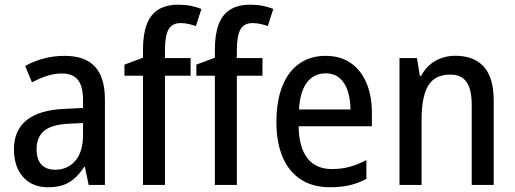

<svg xmlns="http://www.w3.org/2000/svg" viewBox="-20 -785 2186 815"><path d="M253.9 -547.9Q341.3 -547.9 383.3 -502Q425.3 -456.1 425.3 -362.8V0H356.4L340.3 -76.7H337.4Q318.8 -48.3 297.9 -29.1Q276.9 -9.8 249.5 0Q222.2 9.8 184.1 9.8Q138.2 9.8 106 -10.3Q73.7 -30.3 56.4 -66.4Q39.1 -102.5 39.1 -150.9Q39.1 -232.4 93.8 -275.6Q148.4 -318.8 254.9 -322.8L332.5 -326.7V-358.4Q332.5 -419.4 310.3 -446.3Q288.1 -473.1 244.1 -473.1Q211.9 -473.1 180.2 -463.1Q148.4 -453.1 115.7 -435.5L86.9 -504.9Q122.1 -524.9 164.8 -536.4Q207.5 -547.9 253.9 -547.9ZM332.5 -262.7 271.5 -259.8Q198.7 -256.3 167 -229.2Q135.3 -202.1 135.3 -151.9Q135.3 -106.9 156.5 -85.7Q177.7 -64.5 213.9 -64.5Q267.1 -64.5 299.8 -102.8Q332.5 -141.1 332.5 -211.9Z M789.1 -463.4H680.2V0H586.9V-463.4H508.3V-510.7L586.9 -540V-574.2Q586.9 -639.6 603 -681.9Q619.1 -724.1 652.6 -744.6Q686 -765.1 737.3 -765.1Q766.1 -765.1 789.8 -760.3Q813.5 -755.4 835 -747.1L811.5 -674.3Q796.4 -679.7 780 -683.3Q763.7 -687 746.6 -687Q711.4 -687 696 -661.1Q680.7 -635.3 680.2 -575.7V-538.6H789.1ZM1094.2 -463.4H985.4V0H892.1V-463.4H813.5V-510.7L892.1 -540V-574.2Q892.1 -639.6 908.2 -681.9Q924.3 -724.1 957.8 -744.6Q991.2 -765.1 1042.5 -765.1Q1071.3 -765.1 1095 -760.3Q1118.7 -755.4 1140.1 -747.1L1116.7 -674.3Q1101.6 -679.7 1085.2 -683.3Q1068.8 -687 1051.8 -687Q1016.6 -687 1001.2 -661.1Q985.8 -635.3 985.4 -575.7V-538.6H1094.2Z M1362.3 -547.9Q1425.8 -547.9 1469.5 -517.1Q1513.2 -486.3 1535.9 -431.9Q1558.6 -377.4 1558.6 -306.2V-249H1247.6Q1249 -159.7 1284.9 -113.5Q1320.8 -67.4 1388.7 -67.4Q1429.2 -67.4 1463.6 -76.7Q1498 -85.9 1535.2 -105.5V-25.4Q1500.5 -7.3 1464.1 1.2Q1427.7 9.8 1381.3 9.8Q1307.6 9.8 1256.6 -23.4Q1205.6 -56.6 1179.4 -118.7Q1153.3 -180.7 1153.3 -265.6Q1153.3 -355.5 1178.2 -418.5Q1203.1 -481.4 1250 -514.6Q1296.9 -547.9 1362.3 -547.9ZM1362.3 -473.6Q1312.5 -473.6 1283.2 -435.3Q1253.9 -397 1249 -320.3H1467.8Q1467.3 -364.3 1456.1 -398.9Q1444.8 -433.6 1421.6 -453.6Q1398.4 -473.6 1362.3 -473.6Z M1912.6 -548.3Q1991.7 -548.3 2033.7 -502Q2075.7 -455.6 2075.7 -357.4V0H1982.4V-340.3Q1982.4 -404.3 1960.7 -436.3Q1939 -468.3 1892.1 -468.3Q1825.2 -468.3 1797.4 -421.1Q1769.5 -374 1769.5 -275.9V0H1675.8V-538.6H1750L1762.2 -462.9H1767.6Q1781.7 -490.2 1803.7 -509.3Q1825.7 -528.3 1853.5 -538.3Q1881.3 -548.3 1912.6 -548.3Z"/></svg>

Font: Open Sans SemiCondensed Medium
Style: Regular
Weight: 500
Width: 4
Designer: Monotype Design Team
Foundry: Monotype Imaging Inc.
Version: Version 3.000